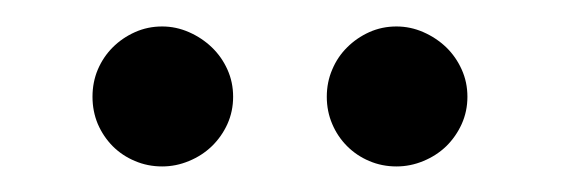

<svg xmlns="http://www.w3.org/2000/svg" viewBox="-20 -682 433 148"><path d="M51.3 -553.7ZM159.7 -607.4Q159.7 -596.2 155.3 -586.4Q150.9 -576.7 143.3 -569.3Q135.7 -562 125.7 -557.9Q115.7 -553.7 105 -553.7Q93.8 -553.7 84 -557.9Q74.2 -562 66.9 -569.3Q59.6 -576.7 55.4 -586.4Q51.3 -596.2 51.3 -607.4Q51.3 -618.7 55.4 -628.4Q59.6 -638.2 66.9 -645.5Q74.2 -652.8 84 -657.2Q93.8 -661.6 105 -661.6Q115.7 -661.6 125.7 -657.2Q135.7 -652.8 143.3 -645.5Q150.9 -638.2 155.3 -628.4Q159.7 -618.7 159.7 -607.4ZM340.3 -607.4Q340.3 -596.2 335.9 -586.4Q331.5 -576.7 324 -569.3Q316.4 -562 306.4 -557.9Q296.4 -553.7 285.6 -553.7Q274.4 -553.7 264.6 -557.9Q254.9 -562 247.6 -569.3Q240.2 -576.7 236.1 -586.4Q231.9 -596.2 231.9 -607.4Q231.9 -618.7 236.1 -628.4Q240.2 -638.2 247.6 -645.5Q254.9 -652.8 264.6 -657.2Q274.4 -661.6 285.6 -661.6Q296.4 -661.6 306.4 -657.2Q316.4 -652.8 324 -645.5Q331.5 -638.2 335.9 -628.4Q340.3 -618.7 340.3 -607.4Z"/></svg>

Font: Carlito
Style: Regular
Weight: 400
Designer: Lukasz Dziedzic
Foundry: tyPoland Lukasz Dziedzic
Version: Version 1.103; Beta1; all basic design good, some composites